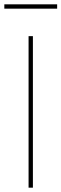

<svg xmlns="http://www.w3.org/2000/svg" viewBox="-49 -867 284 887"><path d="M83 0V-700H103V0ZM-29 -827V-847H215V-827Z"/></svg>

Font: Georama Thin
Style: Regular
Weight: 100
Designer: Jean-Baptiste Levee
Foundry: Production Type
Version: Version 1.000